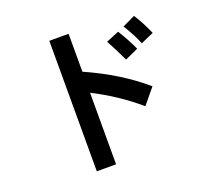

<svg xmlns="http://www.w3.org/2000/svg" viewBox="-139 -871 1198 1142"><g transform="rotate(-20 460.0 -300.0)"><path d="M689 -152Q562 -261 407 -340V113H285V-713H407V-473Q619 -379 769 -249ZM797 -511Q777 -564 729 -642L809 -680Q847 -621 879 -547ZM676 -452Q634 -541 606 -590L688 -624Q735 -548 760 -490Z"/></g></svg>

Font: LINE Seed Sans KR Bold
Style: Regular
Weight: 700
Designer: LINE BX Design & Sandoll Inc & Dalton Maag Ltd
Foundry: Sandoll Inc.
Version: Version 1.000